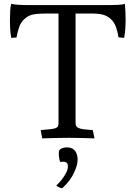

<svg xmlns="http://www.w3.org/2000/svg" viewBox="-20 -737 722 1024"><path d="M297 63Q305 55 315.5 52Q326 49 335 49Q367 49 380.5 68Q394 87 394 114Q394 143 374.5 185Q355 227 313 266Q310 267 305.5 266Q301 265 296 262.5Q291 260 286.5 257.5Q282 255 280 253Q285 248 295 237.5Q305 227 315.5 212.5Q326 198 334 182Q342 166 342 150Q342 138 337.5 133Q333 128 326.5 126.5Q320 125 313.5 125.5Q307 126 303 127Q299 124 297 114Q295 104 294 93Q293 82 294 73.5Q295 65 297 63ZM612 -538Q608 -567 598 -594Q588 -621 568 -638Q551 -653 528 -659Q505 -665 463 -665H383V-82Q383 -72 386 -65.5Q389 -59 398.5 -54.5Q408 -50 426.5 -47.5Q445 -45 475 -43L484 1Q452 0 417 -1Q382 -2 348 -2Q317 -2 277.5 -1Q238 0 205 1L197 -43Q230 -46 249 -48Q268 -50 277.5 -54Q287 -58 289.5 -64.5Q292 -71 292 -82V-665H230Q183 -665 157.5 -660Q132 -655 113 -638Q93 -621 83.5 -596Q74 -571 68 -537L40 -535Q33 -570 33 -631Q33 -657 34.5 -680.5Q36 -704 40 -717Q46 -715 56 -713.5Q66 -712 77.5 -711.5Q89 -711 100 -710.5Q111 -710 119 -710H568Q585 -710 609 -711Q633 -712 646 -717Q648 -693 649 -672Q650 -651 650 -630Q650 -607 648.5 -584.5Q647 -562 642 -535Z"/></svg>

Font: Lusitana
Style: Regular
Weight: 400
Designer: Ana Paula Megda
Foundry: Ana Paula Megda
Version: Version 1.000; ttfautohint (v1.1) -l 8 -r 50 -G 200 -x 14 -D